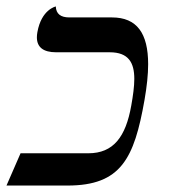

<svg xmlns="http://www.w3.org/2000/svg" viewBox="-41 -575 524 595"><path d="M365.8 -248C348.7 -151 310.7 -100 232.7 -100H22.7L-20.9 0H168.1C334.1 0 374.9 -84 406.8 -265C414.2 -307.2 418.1 -344.3 418.1 -376.1C418.1 -472 383.2 -521 305.9 -521H173.9C146.9 -521 132.9 -532 131.9 -555C131.9 -555 87.3 -546 74.8 -475C73.8 -469.4 73.3 -464.2 73.3 -459.4C73.3 -428.7 93.2 -413 132.9 -413H298.9C357.7 -413 375.2 -380.5 375.2 -330.4C375.2 -306.5 371.2 -278.4 365.8 -248Z"/></svg>

Font: Linux Biolinum O 
Style: Bold Italic
Weight: 700
Designer: Philipp H. Poll
Foundry: Philipp H. Poll
Version: Version 1.3.2